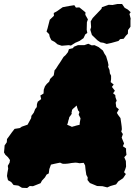

<svg xmlns="http://www.w3.org/2000/svg" viewBox="-52 -912 694 961"><path d="M84 29 58 28 40 17 16 14 4 -1 -12 -10 -17 -31 -15 -47 -11 -68 -13 -82 -4 -98 -2 -111 -12 -125 -25 -137 -32 -149 -30 -169 -29 -184 -18 -200 -17 -216 -8 -228 7 -249 21 -267 47 -271 57 -278 86 -288 104 -321 105 -332 117 -348 124 -366 132 -376 133 -391 137 -403 154 -416 150 -434 166 -444 167 -463 173 -480 182 -492 194 -503 199 -517 217 -535 221 -560 228 -568 240 -587 249 -600 266 -627 277 -637 288 -651 293 -666 313 -671 318 -678 338 -686H370L390 -693L407 -685L421 -686L436 -679L442 -676L463 -659L471 -643L479 -631L488 -601L491 -586L489 -578L496 -562L498 -545L504 -533V-516L502 -501L517 -489L508 -477L523 -458L514 -445L525 -436L526 -425L532 -408L527 -398L530 -376L543 -365L533 -347L539 -337L551 -321L555 -294L557 -279L558 -265L555 -253L563 -241L557 -223L562 -211L569 -194L563 -180L579 -169V-156L581 -137L570 -125L578 -106L579 -78L575 -65L569 -50L578 -41L564 -20L540 -4L529 11L501 19L485 26L461 20L434 19L398 4L386 -11L387 -24L380 -37L376 -64L374 -84L367 -97L356 -96L346 -95L336 -97L326 -98L315 -97L305 -96L294 -94L286 -93L274 -92H263L255 -95L249 -98L234 -95L220 -92L203 -88L195 -66L192 -44L181 -38L173 -24L158 -8L151 5L113 20L97 19ZM308 -277 314 -279 322 -281 328 -283 340 -286 346 -287 347 -291V-296L349 -308L350 -313L351 -320L349 -324L347 -327L346 -331L343 -335L342 -339L343 -343L345 -348V-352L342 -356L340 -358L338 -361L337 -367L335 -370L334 -375L333 -379L332 -384L329 -381L325 -378L321 -374L316 -370L310 -364L308 -360V-356L306 -350L307 -342L304 -338L300 -332L295 -326L293 -317L290 -308L289 -303L287 -295L284 -288L288 -286L302 -280ZM482 -692 465 -698 451 -700 436 -710 408 -737 400 -763 404 -776 402 -805 412 -822 456 -868 458 -876 492 -888 511 -887 536 -892H559L572 -873L588 -864L602 -851L596 -842L602 -819L601 -810V-778L589 -762L588 -743L578 -733L567 -718L549 -716L541 -707L505 -697ZM257 -683 236 -690 222 -702 205 -711 197 -727 194 -741 181 -754 186 -770 197 -813 218 -833 217 -847 232 -855 262 -876 294 -882 320 -886 328 -874 345 -875 354 -868 376 -850 375 -838 388 -815 383 -801 382 -763 385 -747 375 -740 366 -721 346 -707 325 -698 303 -684 292 -686Z"/></svg>

Font: Winky Rough Black
Style: Italic
Weight: 900
Italic angle: -8.97852°
Designer: Simon Atzbach
Foundry: typofactur
Version: Version 1.206; ttfautohint (v1.8.4.7-5d5b)